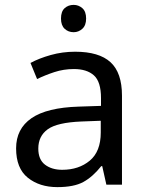

<svg xmlns="http://www.w3.org/2000/svg" viewBox="-20 -757 601 787"><path d="M288 -545Q386 -545 433 -502Q480 -459 480 -365V0H416L399 -76H395Q360 -32 321.5 -11Q283 10 215 10Q142 10 94 -28.5Q46 -67 46 -149Q46 -229 109 -272.5Q172 -316 303 -320L394 -323V-355Q394 -422 365 -448Q336 -474 283 -474Q241 -474 203 -461.5Q165 -449 132 -433L105 -499Q140 -518 188 -531.5Q236 -545 288 -545ZM314 -259Q214 -255 175.5 -227Q137 -199 137 -148Q137 -103 164.5 -82Q192 -61 235 -61Q303 -61 348 -98.5Q393 -136 393 -214V-262ZM282 -737Q302 -737 317.5 -723.5Q333 -710 333 -681Q333 -653 317.5 -639Q302 -625 282 -625Q260 -625 245 -639Q230 -653 230 -681Q230 -710 245 -723.5Q260 -737 282 -737Z"/></svg>

Font: RS Noto Sans
Style: Regular
Weight: 400
Designer: Monotype Design Team
Foundry: Monotype Imaging Inc.
Version: Version 3.10